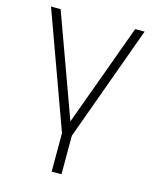

<svg xmlns="http://www.w3.org/2000/svg" viewBox="-110 -614 697 868"><g transform="rotate(15 239.0 -180.0)"><path d="M216 180H262V0L458 -540H414L239 -61L65 -540H20L216 0Z"/></g></svg>

Font: Hauora ExtraLight
Style: Regular
Weight: 200
Designer: Mikhail Sharanda
Foundry: WCYS & Co.
Version: Version 1.010